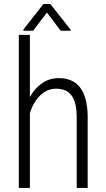

<svg xmlns="http://www.w3.org/2000/svg" viewBox="-20 -921 521 941"><path d="M126.5 -445.3Q149.9 -487.8 185.8 -512.9Q221.7 -538.1 268.1 -538.1Q406.2 -538.1 409.7 -354V0H356V-348.1Q355.5 -418.9 331.1 -452.6Q306.6 -486.3 254.4 -486.3Q211.9 -486.3 178 -454.3Q144 -422.4 126.5 -366.7V0H72.3V-750H126.5ZM326.2 -775.4V-770.5H277.3L210 -859.4L142.6 -770.5H94.7V-776.4L192.9 -901.4H226.6Z"/></svg>

Font: Roboto Condensed Light
Style: Regular
Weight: 300
Designer: Google
Version: Version 2.134; 2016